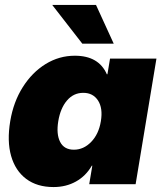

<svg xmlns="http://www.w3.org/2000/svg" viewBox="-20 -756 662 788"><path d="M199.7 11.7Q132.3 11.7 87.6 -21.7Q43 -55.2 25.6 -116Q8.3 -176.8 22 -258.8Q35.2 -337.9 73.5 -398.4Q111.8 -459 167.2 -493.2Q222.7 -527.3 287.1 -527.3Q385.3 -527.3 418.5 -451.2H420.9L431.6 -515.6H622.1L536.6 0H346.2L358.9 -76.2H356.9Q332.5 -33.7 291.7 -11Q251 11.7 199.7 11.7ZM283.2 -141.6Q323.2 -141.6 354.2 -173.6Q385.3 -205.6 394 -258.8Q402.8 -312 382.3 -343.5Q361.8 -375 321.8 -375Q281.7 -375 254.9 -343.5Q228 -312 219.2 -258.8Q210.4 -205.6 226.8 -173.6Q243.2 -141.6 283.2 -141.6ZM317.9 -576.7 194.3 -735.8H374L446.8 -576.7Z"/></svg>

Font: Inter Display Black
Style: Italic
Weight: 900
Italic angle: -9.39999°
Designer: Rasmus Andersson
Foundry: rsms
Version: Version 4.000;git-a52131595